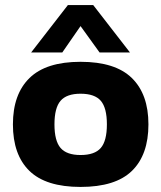

<svg xmlns="http://www.w3.org/2000/svg" viewBox="-20 -728 637 758"><path d="M103 -521 248 -708H348L493 -521H373L298 -625L226 -521ZM298 10Q161 10 96 -53.5Q31 -117 31 -237Q31 -356 96.5 -420Q162 -484 298 -484Q435 -484 500.5 -420Q566 -356 566 -237Q566 -117 501 -53.5Q436 10 298 10ZM298 -116Q354 -116 378 -144Q402 -172 402 -237Q402 -302 378 -330Q354 -358 298 -358Q243 -358 219 -330Q195 -302 195 -237Q195 -172 219 -144Q243 -116 298 -116Z"/></svg>

Font: Kanit SemiBold
Style: Regular
Weight: 600
Designer: Katatrad Team
Foundry: CadsonDemak
Version: Version 2.000; ttfautohint (v1.8.3)